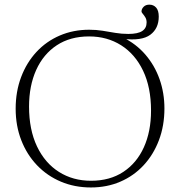

<svg xmlns="http://www.w3.org/2000/svg" viewBox="-20 -816 794 846"><path d="M381 -19.5Q464 -19.5 523.2 -58.5Q582.5 -97.5 614 -167.2Q645.5 -237 645.5 -328.5Q645.5 -431 610.5 -504.2Q575.5 -577.5 513.8 -616.5Q452 -655.5 372.5 -655.5Q289.5 -655.5 230.2 -616.5Q171 -577.5 139.5 -507.8Q108 -438 108 -346.5Q108 -244.5 143 -171Q178 -97.5 239.8 -58.5Q301.5 -19.5 381 -19.5ZM373 -685Q404 -685 432 -680.5Q460 -676 487.8 -671.2Q515.5 -666.5 545.5 -666.5Q587 -666.5 606.5 -679.2Q626 -692 626 -717Q626 -730 620.5 -739.2Q615 -748.5 609.2 -755Q603.5 -761.5 603.5 -765.5Q603.5 -776.5 612.8 -786Q622 -795.5 638 -795.5Q656.5 -795.5 668 -782.5Q679.5 -769.5 679.5 -743Q679.5 -690.5 642.2 -662.8Q605 -635 521 -645V-651.5Q579.5 -623 620.5 -575.5Q661.5 -528 683 -467.2Q704.5 -406.5 704.5 -338Q704.5 -262.5 680.5 -198.8Q656.5 -135 613 -88Q569.5 -41 510.2 -15.5Q451 10 380.5 10Q309 10 248.5 -15.5Q188 -41 143.2 -87.8Q98.5 -134.5 73.8 -198Q49 -261.5 49 -337Q49 -412.5 73 -476.2Q97 -540 140.5 -587Q184 -634 243.5 -659.5Q303 -685 373 -685Z"/></svg>

Font: Newsreader 24pt Light
Style: Regular
Weight: 300
Designer: Hugues Gentile
Foundry: Production Type
Version: Version 1.003